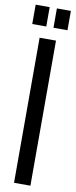

<svg xmlns="http://www.w3.org/2000/svg" viewBox="-127 -926 377 958"><g transform="rotate(10 61.0 -447.0)"><path d="M20 0V-735H103V0ZM79.5 -796V-894H150.5V-796ZM-28 -796V-894H43V-796Z"/></g></svg>

Font: League Gothic Condensed
Style: Regular
Weight: 400
Width: 3
Designer: The League of Moveable Type
Version: Version 2.001